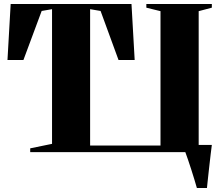

<svg xmlns="http://www.w3.org/2000/svg" viewBox="-20 -763 1117 963"><path d="M967.5 180Q962.5 162 955 137.5Q947.5 113 939.2 87Q931 61 923 38Q915 15 909.5 0H131.5V-19L241 -41.5V-717L189 -708L97.5 -462H17.5L33.5 -743H639.5L655.5 -462H574.5L484.5 -708L432 -717V-33H785V-707L714 -724.5V-743H1042.5V-724.5L976.5 -707V-36H1042.5Q1040 -16.5 1037.2 6.2Q1034.5 29 1031.8 53Q1029 77 1026.5 100Q1024 123 1021.8 143.5Q1019.5 164 1018 180Z"/></svg>

Font: Merriweather 144pt Black
Style: Regular
Weight: 900
Version: Version 2.100